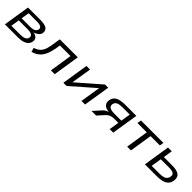

<svg xmlns="http://www.w3.org/2000/svg" viewBox="399 -1905 3333 3333"><g transform="rotate(45 2065.5 -239.0)"><path d="M68 0 145 -490H457Q526 -490 569.5 -475Q613 -460 630.5 -429Q648 -398 639 -351Q633 -327 613 -306Q593 -285 563.5 -270Q534 -255 499 -249L502 -255Q572 -248 602.5 -213.5Q633 -179 621 -125Q609 -65 549.5 -32.5Q490 0 396 0ZM165 -62H386Q452 -62 488 -80.5Q524 -99 532 -136Q541 -177 509 -198Q477 -219 410 -219H190ZM199 -280H405Q472 -280 505 -298.5Q538 -317 546 -351Q554 -389 524 -408.5Q494 -428 430 -428H224Z M732 12 710 -63Q758 -80 790.5 -101.5Q823 -123 844 -154.5Q865 -186 879 -232.5Q893 -279 903 -346L926 -490H1368L1291 0H1198L1263 -416H1002L991 -343Q978 -265 957.5 -205.5Q937 -146 907 -104Q877 -62 834 -33.5Q791 -5 732 12Z M1503 0 1580 -490H1668L1605 -96H1584L2035 -490H2114L2036 0H1948L2011 -395H2032L1581 0Z M2194 0 2321 -141Q2348 -171 2383.5 -187.5Q2419 -204 2466 -204H2476L2460 -197Q2394 -198 2350.5 -215Q2307 -232 2288.5 -267Q2270 -302 2281 -357Q2291 -404 2322 -433.5Q2353 -463 2405 -476.5Q2457 -490 2528 -490H2805L2727 0H2640L2670 -183H2569Q2517 -183 2481 -168Q2445 -153 2412 -116L2307 0ZM2500 -247H2680L2708 -425H2531Q2459 -425 2418.5 -407Q2378 -389 2368 -341Q2359 -294 2393 -270.5Q2427 -247 2500 -247Z M3070 0 3135 -416H2906L2918 -490H3469L3457 -416H3228L3163 0Z M3505 0 3582 -490H3675L3648 -322H3855Q3975 -322 4026 -279.5Q4077 -237 4059 -145Q4048 -94 4015.5 -62Q3983 -30 3929 -15Q3875 0 3799 0ZM3607 -65H3805Q3879 -65 3920 -87.5Q3961 -110 3971 -160Q3982 -212 3950 -234.5Q3918 -257 3840 -257H3638Z"/></g></svg>

Font: Nunito Sans 10pt Expanded
Style: Italic
Weight: 400
Width: 7
Italic angle: -9°
Designer: Vernon Adams
Foundry: Vernon Adams
Version: Version 3.101;gftools[0.9.27]